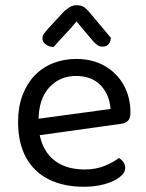

<svg xmlns="http://www.w3.org/2000/svg" viewBox="-20 -700 559 733"><path d="M104 -180 100 -243 402 -284Q398 -339 364 -374.5Q330 -410 270 -410Q208 -410 167.5 -365.5Q127 -321 127 -238V-216Q134 -136 179.5 -94.5Q225 -53 304 -53Q346 -53 380 -67Q414 -81 434 -97Q445 -90 451.5 -80.5Q458 -71 458 -59Q458 -40 436.5 -23.5Q415 -7 379.5 3Q344 13 300 13Q223 13 166.5 -15Q110 -43 79.5 -98.5Q49 -154 49 -234Q49 -291 65.5 -335.5Q82 -380 111.5 -411Q141 -442 182 -458.5Q223 -475 271 -475Q332 -475 378.5 -449Q425 -423 451.5 -376.5Q478 -330 478 -270Q478 -248 468 -238.5Q458 -229 440 -227ZM337 -541 272 -618Q249 -590 226.5 -566.5Q204 -543 184 -520Q166 -522 154 -531Q142 -540 142 -553Q142 -564 148.5 -572.5Q155 -581 164 -591L225 -657Q238 -668 248.5 -674Q259 -680 272 -680Q288 -680 298.5 -674Q309 -668 319 -656L403 -556Q403 -543 395.5 -532.5Q388 -522 372 -522Q360 -522 352.5 -527.5Q345 -533 337 -541Z"/></svg>

Font: Baloo Tammudu 2
Style: Regular
Weight: 400
Designer: Maithili Shingre, Omkar Shende and Ek Type
Foundry: Ek Type
Version: Version 1.700